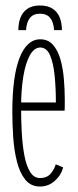

<svg xmlns="http://www.w3.org/2000/svg" viewBox="-20 -670 286 701"><path d="M126 11Q92.5 11 72.2 -14.2Q52 -39.5 41.8 -80.2Q31.5 -121 28.2 -169Q25 -217 25 -262.5Q25 -325.5 31.5 -374.8Q38 -424 51 -457.8Q64 -491.5 83 -509Q102 -526.5 127 -526.5Q156 -526.5 173.8 -506Q191.5 -485.5 200.8 -452.8Q210 -420 213.2 -381.8Q216.5 -343.5 216.5 -308Q216.5 -297 216.5 -286.5Q216.5 -276 216 -266H50.5V-296H184Q184 -348 179.5 -393.8Q175 -439.5 162.8 -468Q150.5 -496.5 127 -496.5Q105 -496.5 89.2 -468.5Q73.5 -440.5 65.2 -391.2Q57 -342 57 -278Q57 -231.5 59.5 -185.8Q62 -140 69 -102.5Q76 -65 89.8 -42.5Q103.5 -20 126 -20Q152.5 -20 166 -37.2Q179.5 -54.5 183.5 -70L210.5 -59Q203.5 -30.5 180.2 -9.8Q157 11 126 11ZM126 -650Q154.5 -650 172.2 -638.2Q190 -626.5 198 -606.2Q206 -586 206 -560H177.5Q175.5 -589.5 163 -604.8Q150.5 -620 126 -620Q102 -620 89.5 -604.8Q77 -589.5 75 -560H47Q47 -586 55 -606.2Q63 -626.5 80.5 -638.2Q98 -650 126 -650Z"/></svg>

Font: Imbue Thin
Style: Regular
Weight: 100
Designer: Tyler Finck
Foundry: Etcetera Type Company
Version: Version 1.102